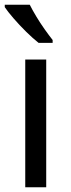

<svg xmlns="http://www.w3.org/2000/svg" viewBox="-21 -786 299 806"><path d="M173 0H85V-536H173ZM104 -766Q115 -744 131.5 -716.5Q148 -689 166.5 -663Q185 -637 200 -618V-606H141Q118 -624 89 -652.5Q60 -681 35.5 -709.5Q11 -738 -1 -756V-766Z"/></svg>

Font: Noto Sans Tifinagh
Style: Regular
Weight: 400
Designer: JamraPatel
Foundry: JamraPatel LLC
Version: Version 2.004; ttfautohint (v1.8.4.7-5d5b)